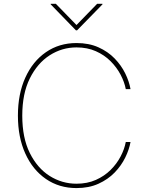

<svg xmlns="http://www.w3.org/2000/svg" viewBox="-20 -959 763 989"><path d="M374 9.8Q284.7 9.8 216.6 -37.1Q148.4 -84 110.4 -168Q72.3 -252 72.3 -363.3Q72.3 -475.1 110.4 -559.1Q148.4 -643.1 216.6 -690.2Q284.7 -737.3 374 -737.3Q438 -737.3 487.1 -715.3Q536.1 -693.4 570.6 -657.7Q605 -622.1 625.2 -580.6Q645.5 -539.1 652.3 -500H627.9Q621.1 -536.1 601.3 -574Q581.5 -611.8 549.6 -643.8Q517.6 -675.8 473.6 -695.3Q429.7 -714.8 374 -714.8Q299.3 -714.8 235.8 -674.1Q172.4 -633.3 133.5 -554.9Q94.7 -476.6 94.7 -363.3Q94.7 -249 133.5 -170.9Q172.4 -92.8 235.8 -52.7Q299.3 -12.7 374 -12.7Q429.7 -12.7 473.6 -32.2Q517.6 -51.8 549.6 -83.5Q581.5 -115.2 601.3 -153.1Q621.1 -190.9 627.9 -227.5H652.3Q645.5 -189 625.2 -147.5Q605 -106 570.6 -70.3Q536.1 -34.7 487.1 -12.5Q438 9.8 374 9.8ZM267.6 -939.5 374 -830.1 480.5 -939.5H507.8V-936.5L377 -802.7H371.1L241.2 -936.5V-939.5Z"/></svg>

Font: Inter Tight Thin
Style: Regular
Weight: 250
Designer: Rasmus Andersson
Foundry: rsms
Version: Version 3.004